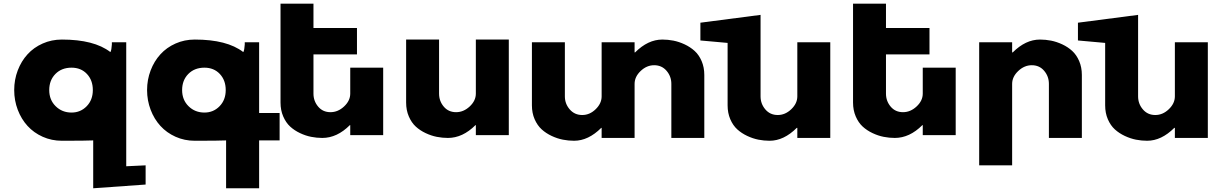

<svg xmlns="http://www.w3.org/2000/svg" viewBox="-20 -740 6562 1030"><path d="M312 -527.8Q484.9 -527.8 571.8 -460.9Q575.2 -463.4 577.4 -476.6Q579.6 -489.7 580.1 -501.5V-513.2H657.2V151.9L761.2 147V250L480 270V13.2Q445.8 15.1 312 15.1Q256.8 15.1 209 -6.3Q161.1 -27.8 127.7 -64.5Q94.2 -101.1 75.2 -151.1Q56.2 -201.2 56.2 -256.8Q56.2 -312.5 75.2 -362.3Q94.2 -412.1 127.7 -448.7Q161.1 -485.4 209 -506.6Q256.8 -527.8 312 -527.8ZM363.8 -136.2Q412.1 -136.2 445.1 -170.2Q478 -204.1 478 -256.8Q478 -309.6 446.3 -343.3Q414.6 -377 363.8 -377Q310.5 -377 277.3 -343.3Q244.1 -309.6 244.1 -256.8Q244.1 -204.1 278.6 -170.2Q313 -136.2 363.8 -136.2Z M1024.9 -527.8Q1197.8 -527.8 1284.7 -460.9Q1288.1 -463.4 1290.3 -476.6Q1292.5 -489.7 1293 -501.5V-513.2H1370.1V-133.8H1480V13.2H1370.1V270H1192.9V13.2Q1158.7 15.1 1024.9 15.1Q969.7 15.1 921.9 -6.3Q874 -27.8 840.6 -64.5Q807.1 -101.1 788.1 -151.1Q769 -201.2 769 -256.8Q769 -312.5 788.1 -362.3Q807.1 -412.1 840.6 -448.7Q874 -485.4 921.9 -506.6Q969.7 -527.8 1024.9 -527.8ZM1076.7 -136.2Q1125 -136.2 1158 -170.2Q1190.9 -204.1 1190.9 -256.8Q1190.9 -309.6 1159.2 -343.3Q1127.4 -377 1076.7 -377Q1023.4 -377 990.2 -343.3Q957 -309.6 957 -256.8Q957 -204.1 991.5 -170.2Q1025.9 -136.2 1076.7 -136.2Z M1484.9 -189.9V-720.2H1661.6V-589.8H1895V-448.2H1661.6V-237.8Q1661.6 -197.8 1686.8 -168Q1711.9 -138.2 1752.9 -138.2Q1793 -138.2 1825.9 -168.9Q1858.9 -199.7 1858.9 -237.8V-377H2035.6V-15.1H1858.9V-68.8H1856.9Q1788.1 0 1709 0Q1679.2 0 1649.4 -5.9Q1619.6 -11.7 1589.6 -25.9Q1559.6 -40 1536.6 -61Q1513.7 -82 1499.3 -115.5Q1484.9 -148.9 1484.9 -189.9Z M2158.7 -189.9V-527.8H2335.4V-237.8Q2335.4 -197.8 2360.6 -168Q2385.7 -138.2 2426.8 -138.2Q2466.8 -138.2 2499.8 -168.9Q2532.7 -199.7 2532.7 -237.8V-527.8H2709.5V-15.1H2532.7V-68.8H2530.8Q2461.9 0 2382.8 0Q2353 0 2323.2 -5.9Q2293.5 -11.7 2263.4 -25.9Q2233.4 -40 2210.4 -61Q2187.5 -82 2173.1 -115.5Q2158.7 -148.9 2158.7 -189.9Z M2833.5 -174.8V-513.2H3010.3V-223.1Q3010.3 -183.1 3036.4 -153.1Q3062.5 -123 3103.5 -123Q3143.6 -123 3175.5 -154.1Q3207.5 -185.1 3207.5 -223.1V-513.2H3384.3V-459H3387.2Q3456.1 -527.8 3533.2 -527.8Q3563 -527.8 3592.8 -522Q3622.6 -516.1 3652.8 -502Q3683.1 -487.8 3706.3 -466.8Q3729.5 -445.8 3743.9 -412.4Q3758.3 -378.9 3758.3 -337.9V0H3581.5V-290Q3581.5 -330.1 3555.9 -360.1Q3530.3 -390.1 3489.3 -390.1Q3449.2 -390.1 3416.7 -359.1Q3384.3 -328.1 3384.3 -290V0H3207.5V-54.2H3205.6Q3136.2 15.1 3059.6 15.1Q3029.8 15.1 2999.8 9.3Q2969.7 3.4 2939.5 -10.7Q2909.2 -24.9 2886 -45.9Q2862.8 -66.9 2848.1 -100.3Q2833.5 -133.8 2833.5 -174.8Z M3737.3 -522.9V-618.2L4060.1 -660.2V-223.1Q4060.1 -183.1 4085.7 -153.1Q4111.3 -123 4152.3 -123Q4192.4 -123 4224.9 -154.1Q4257.3 -185.1 4257.3 -223.1V-513.2H4434.1V0H4257.3V-54.2H4254.4Q4185.1 15.1 4108.4 15.1Q4078.6 15.1 4048.8 9.3Q4019 3.4 3988.8 -10.7Q3958.5 -24.9 3935.3 -45.9Q3912.1 -66.9 3897.7 -100.3Q3883.3 -133.8 3883.3 -174.8V-509.8Z M4556.2 -189.9V-720.2H4732.9V-589.8H4966.3V-448.2H4732.9V-237.8Q4732.9 -197.8 4758.1 -168Q4783.2 -138.2 4824.2 -138.2Q4864.3 -138.2 4897.2 -168.9Q4930.2 -199.7 4930.2 -237.8V-377H5106.9V-15.1H4930.2V-68.8H4928.2Q4859.4 0 4780.3 0Q4750.5 0 4720.7 -5.9Q4690.9 -11.7 4660.9 -25.9Q4630.9 -40 4607.9 -61Q4585 -82 4570.6 -115.5Q4556.2 -148.9 4556.2 -189.9Z M5232.9 147V-513.2H5409.7V-459H5413.1Q5481.9 -527.8 5559.1 -527.8Q5588.9 -527.8 5618.7 -522Q5648.4 -516.1 5678.7 -502Q5709 -487.8 5731.9 -466.8Q5754.9 -445.8 5769.3 -412.4Q5783.7 -378.9 5783.7 -337.9V0H5606.9V-290Q5606.9 -330.1 5581.5 -360.1Q5556.2 -390.1 5515.1 -390.1Q5475.1 -390.1 5442.4 -359.1Q5409.7 -328.1 5409.7 -290V147Z M5762.7 -522.9V-618.2L6085.4 -660.2V-223.1Q6085.4 -183.1 6111.1 -153.1Q6136.7 -123 6177.7 -123Q6217.8 -123 6250.2 -154.1Q6282.7 -185.1 6282.7 -223.1V-513.2H6459.5V0H6282.7V-54.2H6279.8Q6210.4 15.1 6133.8 15.1Q6104 15.1 6074.2 9.3Q6044.4 3.4 6014.2 -10.7Q5983.9 -24.9 5960.7 -45.9Q5937.5 -66.9 5923.1 -100.3Q5908.7 -133.8 5908.7 -174.8V-509.8Z"/></svg>

Font: Hussar Preview
Style: Bold
Weight: 700
Foundry: Cannot Into Space Fonts, PlusOne Fonts
Version: Version 2.29RC2 "Millennial"